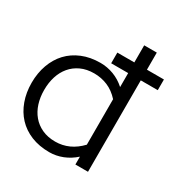

<svg xmlns="http://www.w3.org/2000/svg" viewBox="-154 -758 852 889"><g transform="rotate(30 272.5 -313.0)"><path d="M522 -488.8H431.2V0H363.8V-42Q335 -16.1 300.5 -2.4Q266.1 11.2 230 11.2Q175.8 11.2 132.8 -6.3Q89.8 -23.9 60.3 -55.4Q30.8 -86.9 14.9 -130.9Q-1 -174.8 -1 -227.1Q-1 -278.8 14.9 -323Q30.8 -367.2 60.3 -398.7Q89.8 -430.2 132.8 -448Q175.8 -465.8 230 -465.8Q266.1 -465.8 300.5 -452.9Q335 -439.9 363.8 -414.1V-488.8H272.9V-545.9H363.8V-637.2H431.2V-545.9H522ZM363.8 -349.1Q335 -380.9 301 -395Q267.1 -409.2 229 -409.2Q189 -409.2 158.4 -395Q127.9 -380.9 107.4 -356.4Q86.9 -332 76.4 -299.1Q65.9 -266.1 65.9 -227.1Q65.9 -188 76.4 -155Q86.9 -122.1 107.4 -97.7Q127.9 -73.2 158.4 -59.1Q189 -44.9 229 -44.9Q306.2 -44.9 363.8 -106Z"/></g></svg>

Font: Anonymous Pro
Style: Regular
Weight: 400
Monospace: yes
Designer: Mark Simonson
Version: Version 1.002